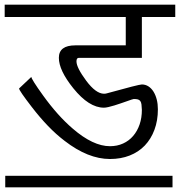

<svg xmlns="http://www.w3.org/2000/svg" viewBox="-20 -704 769 820"><path d="M728.5 -631.3H585.9V-457H316.9Q306.6 -457 306.6 -441.9Q306.6 -415.5 348.1 -359.4Q389.6 -303.7 424.3 -303.7Q431.6 -303.7 437.5 -305.7Q573.2 -343.3 585.9 -343.3Q601.1 -343.3 613.8 -335.2Q626.5 -327.1 635.5 -312.7Q644.5 -298.3 649.4 -279.1Q654.3 -259.8 654.3 -237.3Q654.3 -189 639.6 -149.7Q625 -110.4 598.4 -82.5Q571.8 -54.7 533.9 -39.8Q496.1 -24.9 449.7 -24.9Q356 -24.9 255.9 -102.5Q219.2 -130.4 184.6 -166.5Q149.9 -202.6 115.7 -247.1Q61.5 -317.4 61.5 -326.2L113.8 -375.5Q113.8 -371.1 126 -351.6Q138.2 -332 164.6 -295.4Q226.6 -209.5 290.5 -154.8Q377.4 -79.6 449.7 -79.6Q480.5 -79.6 505.6 -91.1Q530.8 -102.5 548.6 -123.3Q566.4 -144 576.2 -172.4Q585.9 -200.7 585.9 -234.4Q585.4 -248.5 584.2 -257.8Q583 -267.1 579.3 -272.2Q575.7 -277.3 569.1 -279.3Q562.5 -281.2 551.3 -281.2Q549.8 -281.2 541.7 -278.6Q533.7 -275.9 522 -271.7Q510.3 -267.6 496.1 -262.7Q481.9 -257.8 468.5 -253.7Q455.1 -249.5 443.1 -246.8Q431.2 -244.1 423.8 -244.1Q359.9 -244.1 293 -327.1Q231.4 -403.8 231.4 -457Q231.4 -510.3 301.8 -510.3H517.1V-631.3H0V-684.1H728.5ZM716.8 96.2H2.4V46.9H716.8Z"/></svg>

Font: SakalBharati
Style: Regular
Weight: 400
Designer: CDAC GIST
Foundry: CDAC
Version: 13.02